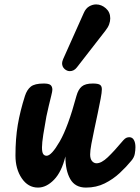

<svg xmlns="http://www.w3.org/2000/svg" viewBox="-20 -844 633 869"><path d="M152 5Q107 5 78.5 -37Q50 -79 50 -140Q50 -217 60.5 -279Q71 -341 93 -410Q102 -438 119.5 -452Q137 -466 178 -466Q201 -466 209 -459Q217 -452 217 -438Q217 -431 212 -411Q207 -391 201 -366Q195 -341 190 -317Q182 -274 176 -235.5Q170 -197 170 -177Q170 -155 175.5 -147Q181 -139 191 -139Q213 -139 250.5 -204Q288 -269 326 -410Q334 -439 350 -452.5Q366 -466 400 -466Q423 -466 432 -460.5Q441 -455 441 -440Q441 -426 435.5 -397Q430 -368 422.5 -332Q415 -296 407 -259Q399 -222 393.5 -192Q388 -162 388 -145Q388 -125 396.5 -115Q405 -105 417 -105Q439 -105 467.5 -132Q496 -159 538 -209Q546 -218 552.5 -220.5Q559 -223 565 -223Q579 -223 586 -210.5Q593 -198 593 -178Q593 -164 590 -147.5Q587 -131 574 -116Q552 -89 522 -61Q492 -33 454 -14Q416 5 369 5Q320 5 298 -33.5Q276 -72 276 -136Q259 -66 224.5 -30.5Q190 5 152 5ZM296 -522Q283 -522 272 -532Q261 -542 261 -558Q261 -565 266 -577L359 -785Q368 -806 383.5 -815Q399 -824 415 -824Q439 -824 459 -806.5Q479 -789 479 -761Q479 -748 474 -734Q469 -720 457 -705L328 -539Q315 -522 296 -522Z"/></svg>

Font: Pacifico
Style: Regular
Weight: 400
Designer: Vernon Adams
Foundry: Vernon Adams
Version: Version 3.010; ttfautohint (v1.8.4.7-5d5b)